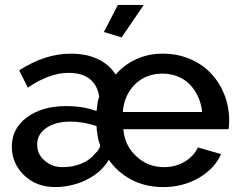

<svg xmlns="http://www.w3.org/2000/svg" viewBox="-20 -750 975 780"><path d="M459 -730 402 -620 474 -598 564 -730ZM324 -16Q391 -47 422 -101Q458 -49 515 -19.5Q572 10 643 10Q724 10 789 -28Q853 -66 878 -124L784 -151Q767 -115 730 -93Q692 -71 647 -71Q581 -71 535 -114Q487 -157 481 -225H908Q911 -234 911 -261Q911 -316 891.5 -365.5Q872 -415 837 -452Q801 -490 750.5 -511Q700 -532 641 -532Q583 -532 533.5 -509.5Q484 -487 450 -447Q424 -488 377.5 -510Q331 -532 268 -532Q162 -532 58 -464L93 -394Q181 -454 258 -454Q314 -454 345.5 -428.5Q377 -403 383 -355Q377 -342 376 -328Q375 -319 374 -312Q373 -305 372 -299Q318 -319 248 -319Q151 -319 89 -273Q28 -228 28 -154Q28 -119 41.5 -89Q55 -59 79 -37Q129 10 204 10Q266 10 324 -16ZM528 -407Q549 -428 577.5 -439.5Q606 -451 639 -451Q672 -451 700.5 -440Q729 -429 750 -408Q771 -387 784.5 -357.5Q798 -328 801 -295H479Q484 -363 528 -407ZM161 -98Q131 -123 131 -163Q131 -205 168.5 -230.5Q206 -256 266 -256Q318 -256 372 -238Q373 -219 377 -195.5Q381 -172 387 -161Q386 -143 366 -126Q346 -100 311 -85.5Q276 -71 234 -71Q191 -71 161 -98Z"/></svg>

Font: RT Raleway SemiBold
Style: Regular
Weight: 400
Designer: Matt McInerney, Pablo Impallari, Rodrigo Fuenzalida — Edited by Milan Moffatt in April 2016
Foundry: Matt McInerney, Pablo Impallari, Rodrigo Fuenzalida — Edited by Milan Moffatt in April 2016
Version: Version 3.001